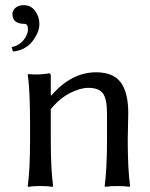

<svg xmlns="http://www.w3.org/2000/svg" viewBox="-20 -718 579 741"><path d="M72 -698Q99 -698 115.5 -676Q132 -654 132 -625Q132 -593 105 -558.5Q78 -524 30 -519L25 -536Q54 -542 71 -563.5Q88 -585 88 -605Q88 -626 74 -626Q28 -626 28 -664Q28 -677 39.5 -687.5Q51 -698 72 -698ZM473 -180Q473 -66 482 0L480 3Q462 0 433 0Q404 0 386 3L384 0Q393 -67 393 -180V-278Q393 -337 377 -358Q361 -379 321 -379Q290 -379 250.5 -359Q211 -339 176 -297V-180Q176 -64 185 0L183 3Q165 0 136 0Q107 0 89 3L87 0Q96 -61 96 -180V-235Q96 -373 87 -429L89 -432Q133 -428 170 -435Q176 -435 176 -425V-352L178 -349Q255 -439 351 -439Q417 -439 446 -400Q475 -361 475 -281Q475 -265 474 -230.5Q473 -196 473 -180Z"/></svg>

Font: Libertinus Sans
Style: Regular
Weight: 400
Designer: Philipp H. Poll
Foundry: Khaled Hosny
Version: Version 6.1